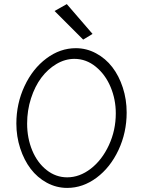

<svg xmlns="http://www.w3.org/2000/svg" viewBox="-20 -920 700 940"><path d="M433.1 -753.9 307.1 -899.9 247.1 -866.2 387.2 -726.1ZM309.1 0Q385.7 0 452.9 -50Q520 -100.1 560.1 -185.5Q600.1 -271 600.1 -369.1Q600.1 -433.1 581.3 -491Q562.5 -548.8 529.8 -591.3Q497.1 -633.8 450.4 -658.9Q403.8 -684.1 351.1 -684.1Q274.4 -684.1 207.3 -634Q140.1 -584 100.1 -498.5Q60.1 -413.1 60.1 -314.9Q60.1 -252 78.9 -194.1Q97.7 -136.2 130.1 -93.5Q162.6 -50.8 209.2 -25.4Q255.9 0 309.1 0ZM344.2 -631.8Q401.9 -631.8 449 -593.3Q496.1 -554.7 521.5 -493.9Q546.9 -433.1 546.9 -365.2Q546.9 -282.2 513.2 -209.5Q479.5 -136.7 424.6 -94.2Q369.6 -51.8 309.1 -51.8Q253.4 -51.8 208.3 -87.4Q163.1 -123 137.9 -183.3Q112.8 -243.7 112.8 -314.9Q112.8 -379.4 131.8 -438.5Q150.9 -497.6 182.4 -539.6Q213.9 -581.5 256.3 -606.7Q298.8 -631.8 344.2 -631.8Z"/></svg>

Font: Comic Neue Angular
Style: Regular
Weight: 400
Designer: Craig Rozynski
Foundry: Craig Rozynski
Version: Version 2.003